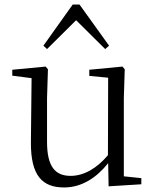

<svg xmlns="http://www.w3.org/2000/svg" viewBox="-20 -811 688 845"><path d="M458 9 602 0V-27L525 -35V-379L529 -506L519 -518L373 -504V-477L456 -469L455 -128C407 -71 350 -37 291 -37C224 -37 187 -76 187 -187V-379L191 -506L181 -518L34 -504V-478L119 -467L116 -185C115 -37 167 14 262 14C340 14 405 -29 456 -93ZM443 -595 460 -610 330 -791H300L171 -610L187 -595L315 -722Z"/></svg>

Font: Noto Serif SC Light
Style: Regular
Weight: 300
Designer: Ryoko NISHIZUKA 西塚涼子 (kana & ideographs); Frank Grießhammer (Latin, Greek & Cyrillic); Wenlong ZHANG 张文龙 (bopomofo); San
Foundry: Adobe
Version: Version 2.001;hotconv 1.1.0;makeotfexe 2.6.0